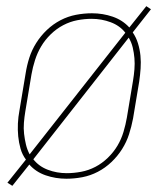

<svg xmlns="http://www.w3.org/2000/svg" viewBox="-20 -571 540 622"><path d="M20 31 4 21 64 -54Q52 -70 46.5 -89.5Q41 -109 39 -129.5Q37 -150 38 -171Q39 -192 43 -213L63 -333Q67 -359 75 -384Q83 -409 97.5 -432Q112 -455 132 -474Q152 -493 176 -505.5Q200 -518 226 -523Q252 -528 278 -528Q313 -528 345 -517Q377 -506 399 -482L454 -551L469 -541L410 -466Q421 -450 427 -430.5Q433 -411 435 -390.5Q437 -370 435.5 -349Q434 -328 431 -307L411 -187Q406 -161 398 -136Q390 -111 375.5 -88Q361 -65 341 -46Q321 -27 297 -14.5Q273 -2 247 3Q221 8 195 8Q160 8 128 -3Q96 -14 75 -38ZM76 -71 386 -465Q368 -488 338.5 -499Q309 -510 277 -510Q254 -510 230.5 -505.5Q207 -501 185 -489.5Q163 -478 144.5 -460Q126 -442 113.5 -421Q101 -400 93.5 -376.5Q86 -353 82 -330L62 -210Q59 -192 57.5 -173.5Q56 -155 58 -137.5Q60 -120 64 -103Q68 -86 76 -71ZM196 -10Q219 -10 243 -14.5Q267 -19 289 -30.5Q311 -42 329.5 -60Q348 -78 360.5 -99Q373 -120 380 -143.5Q387 -167 391 -190L411 -310Q414 -328 415.5 -346.5Q417 -365 415.5 -382.5Q414 -400 410 -417Q406 -434 397 -449L88 -55Q106 -32 135 -21Q164 -10 196 -10Z"/></svg>

Font: Iosevka Thin Oblique
Style: Regular
Weight: 100
Italic angle: -9°
Monospace: yes
Designer: Belleve Invis
Foundry: Belleve Invis
Version: Version 32.5.0; ttfautohint (v1.8.4)